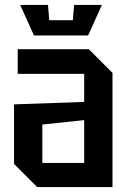

<svg xmlns="http://www.w3.org/2000/svg" viewBox="-20 -760 524 780"><path d="M37 -94V-336L322 -346V-460H52V-560H341L437 -464V0H131ZM152 -254V-98H322V-272ZM281 -740H394L338 -616H118L62 -740H175L180 -678H276Z"/></svg>

Font: Tektur SemiCondensed Medium
Style: Regular
Weight: 500
Width: 4
Designer: Adam Jagosz
Foundry: Adam Jagosz
Version: Version 1.005;gftools[0.9.30]